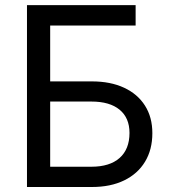

<svg xmlns="http://www.w3.org/2000/svg" viewBox="-20 -748 686 768"><path d="M87.9 0V-727.5H522.5V-646H180.7V-422.4H347.7Q421.9 -422.4 476.1 -397.2Q530.3 -372.1 559.8 -325.7Q589.4 -279.3 589.4 -215.3Q589.4 -149.4 560.1 -101.1Q530.8 -52.7 476.6 -26.4Q422.4 0 347.7 0ZM180.7 -81.1H345.7Q418.9 -81.1 458.5 -116.2Q498 -151.4 498 -216.3Q498 -276.4 458.5 -309.1Q418.9 -341.8 345.7 -341.8H180.7Z"/></svg>

Font: Inter Variable LoSnoCo
Style: Regular
Weight: 400
Designer: Rasmus Andersson
Foundry: rsms
Version: Version 4.000;git-a52131595; featfreeze: case,dlig,ss01,ss02